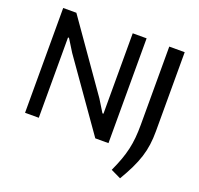

<svg xmlns="http://www.w3.org/2000/svg" viewBox="-155 -911 1322 1274"><g transform="rotate(20 506.5 -273.5)"><path d="M749 159Q772 109 787 67.5Q802 26 811 -13.5Q820 -53 824 -95Q828 -137 828 -188V-740H937V-181Q937 -131 931 -86.5Q925 -42 911 2Q897 46 874.5 92.5Q852 139 820 193ZM79 -740H172L510 -258L563 -172H570V-740H668V0H575L237 -480L183 -567H176V0H79Z"/></g></svg>

Font: Encode Sans Narrow
Style: Medium
Weight: 500
Designer: Pablo Impallari, Andres Torresi
Foundry: Pablo Impallari, Andres Torresi
Version: Version 1.000; ttfautohint (v1.00) -l 8 -r 50 -G 200 -x 14 -